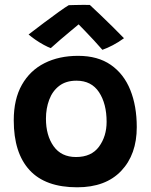

<svg xmlns="http://www.w3.org/2000/svg" viewBox="-20 -764 626 796"><path d="M300 12.5Q168 12.5 102.5 -58.8Q37 -130 37 -265Q37 -353 70.8 -412.5Q104.5 -472 164.5 -502.2Q224.5 -532.5 304 -532.5Q385.5 -532.5 439.5 -495Q493.5 -457.5 520.2 -391Q547 -324.5 547 -237Q547 -123.5 482.5 -55.5Q418 12.5 300 12.5ZM295 -113Q359 -113 390.5 -156Q422 -199 422 -259Q422 -334 390.5 -381.8Q359 -429.5 297 -429.5Q253.5 -429.5 225.5 -408Q197.5 -386.5 184 -350.5Q170.5 -314.5 170.5 -272Q170.5 -202.5 202.2 -157.8Q234 -113 295 -113ZM352.5 -743.5Q372 -725.5 397.8 -700.8Q423.5 -676 449.2 -650.8Q475 -625.5 494 -605.5Q471.5 -589 447.5 -576.5Q423.5 -564 404.5 -557.5Q389.5 -575 370 -596Q350.5 -617 333 -635.2Q315.5 -653.5 306 -663Q294.5 -653.5 273.8 -636.2Q253 -619 230.2 -599.5Q207.5 -580 190.5 -564.5Q179 -568.5 161.5 -578Q144 -587.5 127 -599.2Q110 -611 98.5 -621Q128 -644 161.8 -669.2Q195.5 -694.5 223.8 -714.8Q252 -735 265 -742.5Q272.5 -743 289.8 -743.2Q307 -743.5 325 -743.8Q343 -744 352.5 -743.5Z"/></svg>

Font: Grandstander SemiBold
Style: Regular
Weight: 600
Designer: Tyler Finck
Foundry: Etcetera Type Co
Version: Version 1.200; ttfautohint (v1.8.3)